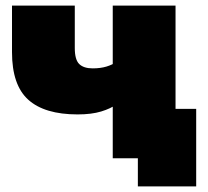

<svg xmlns="http://www.w3.org/2000/svg" viewBox="-20 -567 745 688"><path d="M399 -194Q377 -178 342.5 -167.5Q308 -157 258 -157Q140 -157 81.5 -209.5Q23 -262 23 -380V-547H248V-395Q248 -353 264 -337.5Q280 -322 312 -322Q340 -322 361.5 -328.5Q383 -335 398 -346ZM384 0V-547H609V0ZM474 101V-48L523 0H384V-177H683V101Z"/></svg>

Font: MOST Montserrat Black
Style: Regular
Weight: 900
Designer: Julieta Ulanovsky
Foundry: Julieta Ulanovsky
Version: Version 8.000;March 11, 2024;FontCreator 15.0.0.2926 64-bit